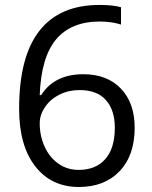

<svg xmlns="http://www.w3.org/2000/svg" viewBox="-20 -744 612 774"><path d="M57.1 -305.2Q57.1 -515.6 138.9 -619.9Q220.7 -724.1 380.9 -724.1Q436 -724.1 467.8 -714.8V-645Q430.2 -657.2 381.8 -657.2Q267.1 -657.2 206.5 -585.7Q146 -514.2 140.1 -360.8H146Q199.7 -444.8 315.9 -444.8Q412.1 -444.8 467.5 -386.7Q522.9 -328.6 522.9 -229Q522.9 -117.7 462.2 -54Q401.4 9.8 297.9 9.8Q187 9.8 122.1 -73.5Q57.1 -156.7 57.1 -305.2ZM296.9 -59.1Q366.2 -59.1 404.5 -102.8Q442.9 -146.5 442.9 -229Q442.9 -299.8 407.2 -340.3Q371.6 -380.9 300.8 -380.9Q256.8 -380.9 220.2 -362.8Q183.6 -344.7 161.9 -313Q140.1 -281.2 140.1 -247.1Q140.1 -196.8 159.7 -153.3Q179.2 -109.9 215.1 -84.5Q251 -59.1 296.9 -59.1Z"/></svg>

Font: WebKoruri
Style: Regular
Weight: 400
Foundry: lindwurm / mohemohe
Version: Version 1.00